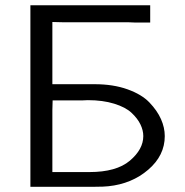

<svg xmlns="http://www.w3.org/2000/svg" viewBox="-20 -714 707 734"><path d="M96.2 0V-693.8H554.2V-627.9H495.1L470.2 -628.9H221.2L180.2 -629.9V-392.1H341.8Q412.6 -392.1 467.3 -372.6Q522 -353 551.5 -322Q581.1 -291 595.5 -258.5Q609.9 -226.1 609.9 -193.8Q609.9 -119.6 546.9 -65.4Q483.9 -11.2 394 -2Q377 0 344.2 0ZM180.2 -56.2H321.8Q424.8 -56.2 476.3 -99.6Q527.8 -143.1 527.8 -193.8Q527.8 -215.8 516.8 -238.5Q505.9 -261.2 482.9 -282.7Q460 -304.2 416.5 -317.6Q373 -331.1 315.9 -331.1Q312 -331.1 304.4 -330.6Q296.9 -330.1 293 -330.1H181.2L180.2 -293Z"/></svg>

Font: CMU Sans Serif
Style: Medium
Weight: 500
Version: Version 0.7.0